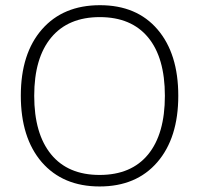

<svg xmlns="http://www.w3.org/2000/svg" viewBox="-20 -695 752 725"><path d="M356.2 -34.4Q475.7 -34.4 539.2 -111.7Q602.6 -189.1 602.6 -333.2Q602.6 -477.2 539.2 -553.8Q475.7 -630.4 356.7 -630.4Q237.6 -630.4 173.4 -553.3Q109.2 -476.2 109.2 -333.2Q109.2 -190.1 172.9 -112.2Q236.6 -34.4 356.2 -34.4ZM137.5 -82.9Q58.6 -174.9 58.6 -333.9Q58.6 -492.9 138.5 -584.2Q218.4 -675.4 357.4 -675.4Q496.5 -675.4 574.8 -583.9Q653.2 -492.4 653.2 -333.4Q653.2 -174.4 574.1 -82.7Q494.9 9.1 356.2 9.1Q217.4 9.1 137.5 -82.9Z"/></svg>

Font: Khula Light
Style: Regular
Weight: 300
Designer: Erin McLaughlin, Steve Matteson
Version: Version 1.002;PS 1.0;hotconv 1.0.72;makeotf.lib2.5.5900; ttf